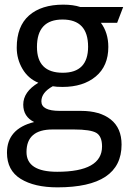

<svg xmlns="http://www.w3.org/2000/svg" viewBox="-20 -566 560 826"><path d="M227 240Q128 240 69 203.5Q10 167 10 91Q10 -12 127 -41Q80 -64 80 -116Q80 -171 145 -210Q101 -228 76.5 -270Q52 -312 52 -361Q52 -453 105 -499.5Q158 -546 252 -546Q295 -546 325 -536H510L484 -468H414Q446 -425 446 -364Q446 -282 392 -237Q338 -192 249 -192Q222 -192 207 -195Q158 -168 158 -130Q158 -89 237 -89H328Q410 -89 456.5 -52Q503 -15 503 56Q503 240 227 240ZM250 -253Q359 -253 359 -365Q359 -482 249 -482Q139 -482 139 -364Q139 -253 250 -253ZM226 173Q419 173 419 64Q419 21 395 6Q370 -9 298 -9H206Q94 -9 94 88Q94 173 226 173Z"/></svg>

Font: Advent Sans Logo
Style: Regular
Weight: 400
Designer: Types & Symbols
Foundry: Types & Symbols
Version: Version 1.002